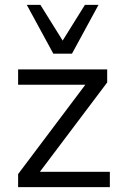

<svg xmlns="http://www.w3.org/2000/svg" viewBox="-20 -773 503 793"><path d="M54.8 0V-54L348.3 -444.1V-423.1H54.8V-486.3H422.7V-432.4L127.3 -40.3V-63.3H433.7V0ZM200.2 -551.3 90.7 -752.8H146.9L238.8 -605.4L330.7 -752.8H386.8L277.3 -551.3Z"/></svg>

Font: Nunito Sans 12pt ExtraLight
Style: Regular
Weight: 200
Version: Version 3.101;gftools[0.9.27]